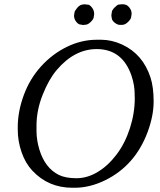

<svg xmlns="http://www.w3.org/2000/svg" viewBox="-20 -885 760 914"><path d="M153.8 -287.6V-261.7Q153.8 -217.8 167.5 -172.9Q194.3 -85 260.3 -52.2Q292.5 -36.6 344 -36.6Q395.5 -36.6 444.8 -66.2Q494.1 -95.7 534.7 -149.2Q575.2 -202.6 598.4 -274.4Q621.6 -346.2 621.6 -418.5L621.1 -427.2V-436Q621.1 -479.5 606.4 -523.4Q563.5 -650.9 440.9 -651.4Q334.5 -651.4 250 -551.8Q211.9 -506.8 182.9 -433.3Q153.8 -359.9 153.8 -287.6ZM380.9 -864.3H387.2Q391.6 -862.8 399.2 -862.8Q406.7 -862.8 417.5 -849.4Q428.2 -835.9 428.2 -819.8V-816.9L426.3 -804.7Q426.3 -794.9 412.4 -781Q398.4 -767.1 385.7 -767.1L376.5 -766.1H375L363.3 -768.1Q353.5 -768.1 343 -781.2Q332.5 -794.4 332.5 -810.1V-812L335 -827.1Q335 -832 347.9 -848.1Q360.8 -864.3 380.9 -864.3ZM561 -766.6H550.3Q539.1 -766.6 525.6 -777.3Q512.2 -788.1 512.2 -798.8Q511.2 -801.8 511.2 -803.2L510.3 -811V-814L512.2 -826.2Q512.2 -835.9 525.6 -849.4Q539.1 -862.8 545.2 -863.3Q551.3 -863.8 552.7 -863.8L558.6 -864.7H564.9Q583.5 -864.7 595 -850.3Q606.4 -835.9 606.4 -822.3V-817.4L606 -815.9V-814.5L604.5 -805.2Q604.5 -795.4 590.1 -781Q575.7 -766.6 561 -766.6ZM440.9 -695.8H462.9Q512.7 -695.3 561.5 -672.9Q660.6 -627 696.8 -515.1Q711.4 -468.8 711.4 -401.9Q711.4 -335 683.6 -258.8Q624 -96.7 479.5 -26.4Q407.2 8.8 335 8.8H324.2Q210.4 8.8 134.3 -72.3Q101.1 -107.4 82.8 -160.2Q64.5 -212.9 64.5 -268.1V-279.3Q64.5 -353.5 93 -431.6Q121.6 -509.8 175.5 -569.1Q229.5 -628.4 298.6 -662.1Q367.7 -695.8 440.9 -695.8Z"/></svg>

Font: Averia Serif Libre Light
Style: Italic
Weight: 300
Italic angle: -8.5°
Version: Version 1.002